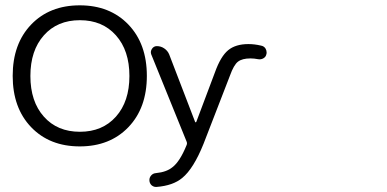

<svg xmlns="http://www.w3.org/2000/svg" viewBox="-20 -741 1473 731"><path d="M284.2 -664.1Q198.2 -664.1 147 -606.4Q95.7 -548.8 95.7 -451.7Q95.7 -354.5 147 -296.9Q198.2 -239.3 284.2 -239.3Q370.1 -239.3 421.4 -296.9Q472.7 -354.5 472.7 -451.7Q472.7 -548.8 421.4 -606.4Q370.1 -664.1 284.2 -664.1ZM98.6 -256.8Q28.3 -330.1 28.3 -452.1Q28.3 -574.2 98.6 -647.5Q168.9 -720.7 283.7 -720.7Q398.4 -720.7 468.8 -647.5Q539.1 -574.2 539.1 -452.1Q539.1 -330.1 468.8 -256.8Q398.4 -183.6 283.7 -183.6Q168.9 -183.6 98.6 -256.8ZM722.7 -277.3Q722.7 -275.4 724.6 -275.4Q726.6 -275.4 727.5 -277.3L798.8 -466.8Q820.3 -526.4 848.6 -549.8Q877 -573.2 925.8 -573.2Q949.2 -573.2 973.6 -567.4Q985.4 -565.4 991.2 -555.7Q995.1 -548.8 995.1 -541Q995.1 -537.1 994.1 -534.2Q992.2 -524.4 982.9 -519Q973.6 -513.7 962.9 -515.6Q947.3 -518.6 933.6 -518.6Q902.3 -518.6 886.2 -506.3Q870.1 -494.1 855.5 -453.1L754.9 -193.4Q716.8 -98.6 673.8 -63.5Q638.7 -34.2 576.2 -29.3Q575.2 -29.3 573.2 -29.3Q564.5 -29.3 556.6 -36.1Q548.8 -43.9 548.8 -55.7Q548.8 -65.4 555.7 -73.2Q562.5 -81.1 574.2 -82Q614.3 -85.9 636.7 -104.5Q665 -126 690.4 -188.5Q693.4 -195.3 690.4 -202.1L555.7 -534.2Q551.8 -544.9 558.6 -555.2Q565.4 -565.4 577.1 -565.4Q592.8 -565.4 605.5 -556.6Q618.2 -547.9 624 -534.2Z"/></svg>

Font: Gen Jyuu Gothic Regular
Style: Regular
Weight: 400
Designer: [Source Han Sans]
Ryoko NISHIZUKA  (kana & ideographs); Paul D. Hunt (Latin, Greek & Cyrillic); Wenlong ZHANG  (bopomofo
Version: Version 1.002.20150607